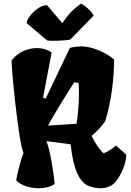

<svg xmlns="http://www.w3.org/2000/svg" viewBox="-20 -1006 706 1036"><path d="M66.9 -33.7C91.3 -5.4 143.6 10.7 193.4 9.8C223.6 9.3 253.4 2 274.9 -13.2C269.5 -77.1 250 -198.2 230.5 -244.6L361.3 -227.1C367.7 -168 385.3 -25.4 462.9 -1C483.9 5.9 503.9 9.8 522.5 9.8C559.1 9.8 589.8 -4.4 610.8 -33.7C633.3 -64.9 659.7 -119.6 661.6 -170.9L606 -220.7C583.5 -202.6 561 -186.5 539.1 -178.7C510.7 -206.5 490.2 -240.7 474.1 -272.5C502.4 -296.4 527.8 -322.8 548.3 -353C582 -463.9 596.7 -593.8 595.2 -685.5C536.6 -735.4 457.5 -756.3 420.4 -755.9C392.1 -755.4 367.2 -750.5 356.9 -747.6L226.1 -473.1L212.4 -480L258.8 -722.7C187.5 -771 87.4 -740.7 43 -680.2C38.6 -661.1 79.6 -236.3 106.9 -180.7C92.8 -141.6 83 -111.8 66.9 -33.7ZM239.3 -328.1C264.2 -377.9 346.2 -509.8 380.9 -562L403.8 -558.1C408.7 -514.2 406.2 -422.4 393.1 -338.4ZM233.9 -788.1C259.3 -782.7 335 -787.6 358.9 -792L485.4 -921.9C474.1 -944.8 440.9 -975.6 416.5 -986.3C371.6 -954.1 350.1 -930.2 316.4 -880.9L234.4 -977.5C189.9 -981 126 -916.5 124 -880.9Z"/></svg>

Font: Fruktur
Style: Regular
Weight: 400
Designer: Viktoriya Grabowska
Foundry: Viktoriya Grabowska
Version: Version 1.002